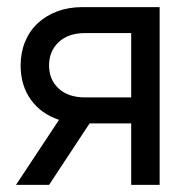

<svg xmlns="http://www.w3.org/2000/svg" viewBox="-20 -520 545 540"><path d="M429 -500V0H349V-173H232L118 0H25L146 -183Q95 -200 66.5 -240Q38 -280 38 -336Q38 -372 50.5 -402.5Q63 -433 86 -454.5Q109 -476 141 -488Q173 -500 212 -500ZM349 -427H220Q172 -427 145 -401.5Q118 -376 118 -336Q118 -296 145 -271Q172 -246 220 -246H349Z"/></svg>

Font: NT Somic
Style: Regular
Weight: 400
Designer: Ravid Balaliev — lead type designer, mastering
Michael Voronin — secret advisor, marketing
Ivan Kovalenko — best boy
Foundry: NT Type
Version: Version 0.7